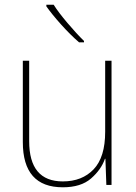

<svg xmlns="http://www.w3.org/2000/svg" viewBox="-20 -786 580 816"><path d="M454 -528H427V-226Q427 -118 378 -66.5Q329 -15 247 -15Q104 -15 104 -186V-528H77V-182Q77 10 247 10Q324 10 367 -27.5Q410 -65 426 -111H428L432 0H454ZM208 -766H177V-759Q201 -725 239.5 -682Q278 -639 316 -606H337V-612Q306 -642 267 -688Q228 -734 208 -766Z"/></svg>

Font: Noto Sans Display Thin
Style: Regular
Weight: 250
Designer: Monotype Design Team
Foundry: Monotype Imaging Inc.
Version: Version 1.900